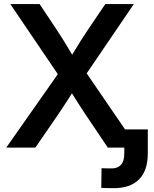

<svg xmlns="http://www.w3.org/2000/svg" viewBox="-20 -748 779 973"><path d="M11.7 0 306.2 -419.4V-323.2L32.2 -727.5H180.7L270 -593.3Q287.6 -566.9 302.5 -542.5Q317.4 -518.1 331.8 -494.1Q346.2 -470.2 360.8 -445.3H330.1Q345.7 -470.2 360.1 -494.1Q374.5 -518.1 389.9 -542.5Q405.3 -566.9 422.9 -593.3L513.7 -727.5H658.2L387.7 -329.6V-422.4L676.8 0H526.4L415.5 -164.6Q400.4 -188 386.7 -208.7Q373 -229.5 360.1 -250.2Q347.2 -271 333.5 -293H355.5Q342.3 -271 329.1 -250.5Q315.9 -230 302 -209Q288.1 -188 272.5 -164.6L159.2 0ZM556.2 205.6Q540 205.6 524.4 205.1Q508.8 204.6 493.2 204.1L494.6 104.5Q507.3 105 520.8 105.2Q534.2 105.5 546.9 105.5Q576.2 105.5 593 87.2Q609.9 68.8 609.9 30.8V0H564.9V-92.3H729V30.8Q728.5 117.2 684.3 161.4Q640.1 205.6 556.2 205.6Z"/></svg>

Font: Inter 28pt SemiBold
Style: Regular
Weight: 600
Designer: Rasmus Andersson
Foundry: rsms
Version: Version 4.001;git-66647c0bb